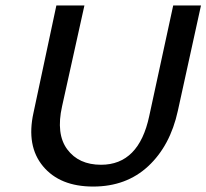

<svg xmlns="http://www.w3.org/2000/svg" viewBox="-20 -678 758 705"><path d="M103 -264 187 -658H290L208 -288Q185 -186 227 -129.5Q269 -73 351 -73Q490 -73 528 -252L616 -658H718L633 -271Q605 -143 524.5 -68Q444 7 322 7Q200 7 138 -67.5Q76 -142 103 -264Z"/></svg>

Font: EauTestInfant Semibold
Style: Italic
Weight: 600
Italic angle: -12°
Designer: Christian Thalmann (Catharsis Fonts)
Version: Version 0.001;PS 000.001;hotconv 1.0.88;makeotf.lib2.5.64775